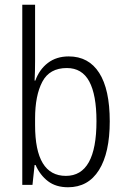

<svg xmlns="http://www.w3.org/2000/svg" viewBox="-20 -780 530 810"><path d="M128 -523Q128 -503 127.5 -481Q127 -459 126 -440H129Q146 -487 182 -514.5Q218 -542 270 -542Q354 -542 398.5 -472.5Q443 -403 443 -268Q443 -135 397.5 -62.5Q352 10 267 10Q216 10 182.5 -15.5Q149 -41 130 -84H126L117 0H74V-760H128ZM262 -493Q189 -493 158.5 -435Q128 -377 128 -280V-252Q128 -38 258 -38Q387 -38 387 -269Q387 -380 356.5 -436.5Q326 -493 262 -493Z"/></svg>

Font: Noto Sans Gurmukhi UI Condensed Light
Style: Regular
Weight: 300
Width: 3
Designer: Jelle Bosma - Monotype Design Team
Foundry: Monotype Imaging Inc.
Version: Version 2.004; ttfautohint (v1.8.4.7-5d5b)